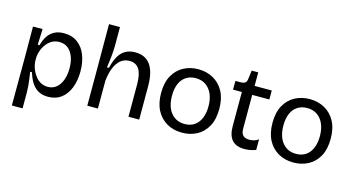

<svg xmlns="http://www.w3.org/2000/svg" viewBox="-89 -1064 2925 1590"><g transform="rotate(15 1373.5 -269.5)"><path d="M76 160 77 -260 76 -517H158L153 -382L168 -381Q180 -427 201.5 -460Q223 -493 257 -511.5Q291 -530 339 -530Q409 -530 456.5 -495Q504 -460 528 -398.5Q552 -337 552 -258Q552 -180 528 -118.5Q504 -57 458 -22Q412 13 345 13Q291 13 255.5 -10Q220 -33 199 -70Q178 -107 166 -149H150Q155 -121 159 -91.5Q163 -62 165.5 -33.5Q168 -5 168 22V160ZM322 -66Q366 -66 396 -91.5Q426 -117 442 -160.5Q458 -204 458 -260Q458 -318 441.5 -360.5Q425 -403 395 -426.5Q365 -450 322 -450Q285 -450 257 -433.5Q229 -417 209 -389.5Q189 -362 178.5 -330Q168 -298 168 -266V-254Q168 -234 173.5 -209Q179 -184 191.5 -159Q204 -134 222 -113Q240 -92 265 -79Q290 -66 322 -66Z M680 0V-307L679 -699H773V-539Q773 -518 771.5 -494.5Q770 -471 767.5 -447Q765 -423 762 -398.5Q759 -374 755 -349H772Q786 -410 809 -450Q832 -490 867 -510Q902 -530 951 -530Q1038 -530 1081.5 -468.5Q1125 -407 1125 -285V0H1033V-276Q1033 -366 1005.5 -407.5Q978 -449 924 -449Q877 -449 845.5 -421.5Q814 -394 795.5 -346.5Q777 -299 771 -237V0Z M1494 13Q1420 13 1363.5 -19.5Q1307 -52 1275 -112.5Q1243 -173 1243 -261Q1243 -351 1276.5 -410.5Q1310 -470 1366.5 -500Q1423 -530 1492 -530Q1563 -530 1620 -498.5Q1677 -467 1710 -406.5Q1743 -346 1743 -257Q1743 -167 1710 -107Q1677 -47 1620.5 -17Q1564 13 1494 13ZM1497 -62Q1545 -62 1579.5 -85Q1614 -108 1632.5 -151.5Q1651 -195 1651 -254Q1651 -315 1631.5 -359.5Q1612 -404 1576 -428.5Q1540 -453 1490 -453Q1443 -453 1408 -430.5Q1373 -408 1354.5 -365.5Q1336 -323 1336 -263Q1336 -169 1379.5 -115.5Q1423 -62 1497 -62Z M2029 10Q1958 10 1922.5 -29Q1887 -68 1887 -148V-441H1811L1812 -516H1858Q1884 -517 1895.5 -526Q1907 -535 1910 -557L1920 -633H1976V-517H2123V-440H1976V-150Q1976 -110 1994.5 -92.5Q2013 -75 2047 -75Q2066 -75 2086.5 -80Q2107 -85 2126 -99V-8Q2098 2 2073.5 6Q2049 10 2029 10Z M2449 13Q2375 13 2318.5 -19.5Q2262 -52 2230 -112.5Q2198 -173 2198 -261Q2198 -351 2231.5 -410.5Q2265 -470 2321.5 -500Q2378 -530 2447 -530Q2518 -530 2575 -498.5Q2632 -467 2665 -406.5Q2698 -346 2698 -257Q2698 -167 2665 -107Q2632 -47 2575.5 -17Q2519 13 2449 13ZM2452 -62Q2500 -62 2534.5 -85Q2569 -108 2587.5 -151.5Q2606 -195 2606 -254Q2606 -315 2586.5 -359.5Q2567 -404 2531 -428.5Q2495 -453 2445 -453Q2398 -453 2363 -430.5Q2328 -408 2309.5 -365.5Q2291 -323 2291 -263Q2291 -169 2334.5 -115.5Q2378 -62 2452 -62Z"/></g></svg>

Font: Bricolage Grotesque 20pt
Style: Regular
Weight: 400
Version: Version 1.001;gftools[0.9.33.dev8+g029e19f]